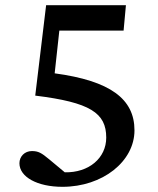

<svg xmlns="http://www.w3.org/2000/svg" viewBox="-20 -710 610 741"><path d="M221 11C376 11 499 -87 499 -207C499 -328 406 -398 191 -427L209 -592H457L466 -690H158L116 -341C328 -315 390 -274 390 -179C390 -100 323 -43 230 -45L170 -95C140 -120 128 -127 103 -127C75 -127 55 -106 55 -80C55 -27 124 11 221 11Z"/></svg>

Font: TPK Tissa Web Medium
Style: Regular
Weight: 500
Designer: Jacques Le Bailly, Suppakit Chalermlarp | Katatrad Co.,Ltd.
Foundry: Jacques Le Bailly, Cadson Demak Co.,Ltd.
Version: Version 5.000;Glyphs 3.1.2 (3151)